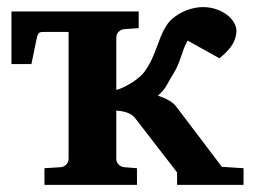

<svg xmlns="http://www.w3.org/2000/svg" viewBox="-20 -520 713 540"><path d="M370.1 -440.9 329.1 -438Q319.8 -437 313.5 -430.4Q307.1 -423.8 307.1 -415V-267.1Q315.4 -269 326.4 -274.2Q337.4 -279.3 348.6 -286.1Q359.9 -293 370.4 -301.8Q380.9 -310.5 388.2 -320.8Q400.9 -339.4 408.2 -356Q415.5 -372.6 421.1 -387.9Q426.8 -403.3 432.6 -418.2Q438.5 -433.1 448.2 -448.2Q455.6 -460 467.3 -469.5Q479 -479 492.9 -485.8Q506.8 -492.7 521.7 -496.3Q536.6 -500 550.8 -500Q570.8 -500 587.9 -494.1Q605 -488.3 617.7 -478.8Q630.4 -469.2 637.7 -457.3Q645 -445.3 645 -433.1Q645 -416 635.3 -397.7Q625.5 -379.4 597.2 -356L507.8 -405.8Q501 -394 496.8 -382.6Q492.7 -371.1 488.8 -359.6Q484.9 -348.1 480 -336.4Q475.1 -324.7 467.8 -313Q459 -299.3 450 -282.2Q440.9 -265.1 423.8 -251Q440.9 -245.6 455.3 -237.5Q469.7 -229.5 479 -215.8L604 -50.8L665 -46.9V0H478V-35.2L359.9 -188Q355.5 -193.8 348.9 -197.8Q342.3 -201.7 335 -204.1Q327.6 -206.5 320.3 -207.5Q313 -208.5 307.1 -209V-73.2Q307.1 -64 313.5 -57.4Q319.8 -50.8 329.1 -49.8L365.2 -46.9V0H105V-46.9L150.9 -49.8Q160.2 -50.8 166.5 -57.4Q172.9 -64 172.9 -73.2V-430.2H102.1Q91.8 -430.2 88.6 -426.3Q85.4 -422.4 83 -411.1L68.4 -339.8H12.2V-487.8H370.1Z"/></svg>

Font: Charis SIL CyrE
Style: Bold
Weight: 700
Foundry: SIL International
Version: Version 5.000